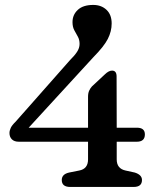

<svg xmlns="http://www.w3.org/2000/svg" viewBox="-20 -740 636 760"><path d="M328.5 -357Q328.5 -371.5 333 -381.2Q337.5 -391 344 -398L395.5 -446Q410.5 -460.5 423.5 -460.5Q441.5 -460.5 441.5 -437.5L442 -234.5H522Q553.5 -234.5 553.5 -208Q553.5 -179 521.5 -179H442V-109Q442 -72.5 477 -65L513.5 -57Q542 -48 542 -27.5Q542 0 509 0H258Q224.5 0 224.5 -27.5Q224.5 -50.5 253.5 -57L293.5 -65Q328.5 -71.5 328.5 -109V-179H54.5Q36.5 -179 27 -188.5Q17.5 -198 17.5 -213.5Q17.5 -223 22.5 -233.8Q27.5 -244.5 42 -258.5L257.5 -502.5Q274.5 -519 284.8 -534.5Q295 -550 295 -566Q295 -583 288 -595.2Q281 -607.5 274 -620.5Q267 -633.5 267 -652.5Q267 -681.5 288 -701Q309 -720.5 349 -720.5Q381 -720.5 401.5 -701.2Q422 -682 422 -647Q422 -616 406.8 -586Q391.5 -556 349.5 -513.5L93.5 -234.5H328.5Z"/></svg>

Font: Fraunces 9pt S100
Style: Regular
Weight: 400
Version: Version 1.000; ttfautohint (v1.8.3)